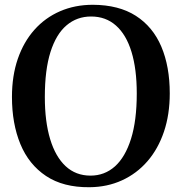

<svg xmlns="http://www.w3.org/2000/svg" viewBox="-20 -772 760 803"><path d="M354 11Q244.5 12 172.5 -36Q100.5 -84 65.2 -169.5Q30 -255 30 -366.5Q30 -455 54.5 -526Q79 -597 124 -647.5Q169 -698 231.2 -725Q293.5 -752 368.5 -752Q477 -751.5 548.2 -705.8Q619.5 -660 654.8 -576.8Q690 -493.5 690 -381.5Q690 -293.5 665.8 -221.5Q641.5 -149.5 596.8 -97.8Q552 -46 490.2 -17.8Q428.5 10.5 354 11ZM358.5 -37.5Q417.5 -37.5 460.8 -76.2Q504 -115 528 -191.5Q552 -268 552 -381Q552 -483 530 -555Q508 -627 465.2 -665Q422.5 -703 361 -703Q302 -703 258.5 -666.2Q215 -629.5 191.2 -554.8Q167.5 -480 167.5 -366.5Q167.5 -263.5 189.8 -190Q212 -116.5 254.5 -77Q297 -37.5 358.5 -37.5Z"/></svg>

Font: Merriweather 48pt SemiBold
Style: Regular
Weight: 600
Version: Version 2.100